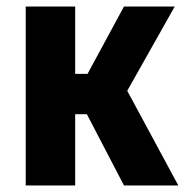

<svg xmlns="http://www.w3.org/2000/svg" viewBox="-20 -570 568 590"><path d="M59 0V-550H211V-343H249L361 -550H517L371 -291L528 0H361L247 -219H211V0Z"/></svg>

Font: Noto Sans Condensed ExtraBold
Style: Regular
Weight: 800
Width: 3
Designer: Monotype Design Team
Foundry: Monotype Imaging Inc.
Version: Version 2.013; ttfautohint (v1.8.4.7-5d5b)